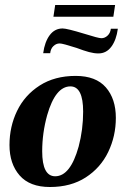

<svg xmlns="http://www.w3.org/2000/svg" viewBox="-20 -739 502 769"><path d="M18 -158Q18 -232 48.5 -295Q79 -358 139 -396.5Q199 -435 283 -435Q364 -435 404 -389Q444 -343 444 -267Q444 -194 413.5 -130.5Q383 -67 323.5 -28.5Q264 10 180 10Q99 10 58.5 -36.5Q18 -83 18 -158ZM295 -152Q313 -220 313 -292Q313 -393 262 -393Q202 -393 169 -278Q149 -206 149 -133Q149 -33 201 -33Q262 -33 295 -152ZM287 -547Q231 -565 219 -565Q205 -565 194 -554.5Q183 -544 181 -526H153Q159 -571 179 -598Q199 -625 231 -625Q248 -625 317 -604Q374 -586 386 -586Q400 -586 411 -596.5Q422 -607 424 -624H452Q446 -579 426 -552Q406 -525 374 -525Q357 -525 336.5 -530.5Q316 -536 287 -547ZM441 -719 434 -672H194L201 -719Z"/></svg>

Font: Unna
Style: Bold Italic
Weight: 700
Italic angle: -8.05°
Designer: Jorge de Buen Unna
Foundry: Omnibus-Type
Version: Version 2.008